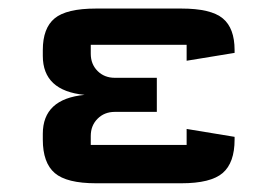

<svg xmlns="http://www.w3.org/2000/svg" viewBox="-20 -420 633 440"><path d="M339.4 -241.7V-163.6ZM407.7 -87.9V-124.5L517.6 -106.4V-100.1Q517.6 -46.9 490.2 -23.4Q462.9 0 395.5 0H200.2Q132.8 0 105.5 -23.4Q78.1 -46.9 78.1 -100.1V-113.3Q78.1 -193.4 173.8 -202.6Q78.1 -211.9 78.1 -292V-305.2Q78.1 -355.5 105.2 -377.9Q132.3 -400.4 200.2 -400.4H395.5Q463.4 -400.4 490.5 -377.9Q517.6 -355.5 517.6 -305.2V-298.8L407.7 -280.8V-317.4H188V-296.9Q188 -272.9 203.6 -257.3Q219.2 -241.7 243.2 -241.7H339.4V-163.6H243.2Q219.2 -163.6 203.6 -147.9Q188 -132.3 188 -108.4V-87.9Z"/></svg>

Font: Squarish Sans CT
Style: Regular
Weight: 400
Version: Version 0.9